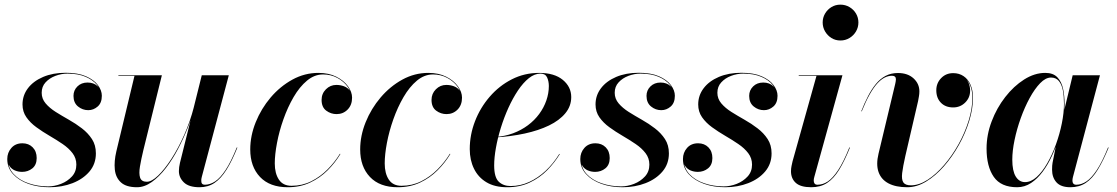

<svg xmlns="http://www.w3.org/2000/svg" viewBox="-20 -776 4688 806"><path d="M188 10Q139.5 10 99.2 -4.2Q59 -18.5 34.8 -45Q10.5 -71.5 10.5 -108.5Q10.5 -135.5 27.8 -155Q45 -174.5 74 -174.5Q100.5 -174.5 117.2 -157.5Q134 -140.5 134 -112.5Q134 -84 115.8 -69.2Q97.5 -54.5 73 -54.5Q56.5 -54.5 42.5 -60.5Q28.5 -66.5 20 -78.8Q11.5 -91 11.5 -108.5H13.5Q13.5 -71 37.5 -45.2Q61.5 -19.5 100.2 -6.5Q139 6.5 181.5 6.5Q209 6.5 236.2 -4.2Q263.5 -15 282 -35.2Q300.5 -55.5 300.5 -85Q300.5 -112 284.5 -133Q268.5 -154 242.8 -171.5Q217 -189 187.8 -206Q158.5 -223 132.8 -241.8Q107 -260.5 90.8 -283.8Q74.5 -307 74.5 -337.5Q74.5 -375.5 97.2 -405.5Q120 -435.5 161 -453Q202 -470.5 256 -470.5Q307.5 -470.5 341 -455.8Q374.5 -441 391 -418.8Q407.5 -396.5 407.5 -374Q407.5 -344 390 -328.8Q372.5 -313.5 350.5 -313.5Q326.5 -313.5 307.5 -329Q288.5 -344.5 288.5 -373.5Q288.5 -397 305 -413.2Q321.5 -429.5 347.5 -429.5Q373.5 -429.5 390 -414Q406.5 -398.5 406.5 -374H404.5Q404.5 -397.5 387.8 -418.8Q371 -440 339.5 -453.5Q308 -467 263.5 -467Q237.5 -467 212.5 -457.5Q187.5 -448 171.2 -430.2Q155 -412.5 155 -386.5Q155 -361.5 171.5 -342Q188 -322.5 213.8 -306.2Q239.5 -290 268.8 -273.5Q298 -257 323.8 -237.2Q349.5 -217.5 366 -192.2Q382.5 -167 382.5 -132Q382.5 -88 355.8 -56.2Q329 -24.5 284.8 -7.2Q240.5 10 188 10Z M555 10Q510 10 487.8 -10.2Q465.5 -30.5 462 -64.5Q458.5 -98.5 468.5 -141L544.5 -457.5H477V-460H659.5L582 -146.5Q572.5 -107 567.5 -77Q562.5 -47 568.2 -30Q574 -13 596.5 -13Q616.5 -13 643.8 -39Q671 -65 699.8 -109.5Q728.5 -154 753.5 -210.2Q778.5 -266.5 794 -327H796.5Q787 -287 769 -241.5Q751 -196 727.5 -151.2Q704 -106.5 676 -70.2Q648 -34 617.2 -12Q586.5 10 555 10ZM817.5 10Q773 10 752 -10.2Q731 -30.5 731 -58Q731 -65 732.2 -74.8Q733.5 -84.5 735.5 -92.5L827 -460H940.5L827 -33Q825.5 -28.5 825.2 -24.2Q825 -20 825 -16Q825 -0.5 840 -0.5Q861.5 -0.5 883 -14.5Q904.5 -28.5 927 -62.5Q949.5 -96.5 974 -157L976.5 -156.5Q954 -100.5 930.8 -63.5Q907.5 -26.5 880.5 -8.2Q853.5 10 817.5 10Z M1188 10Q1112.5 10 1071.5 -33.2Q1030.5 -76.5 1030.5 -148.5Q1030.5 -206 1053.5 -263Q1076.5 -320 1116.2 -366.8Q1156 -413.5 1207.5 -441.8Q1259 -470 1316.5 -470Q1360 -470 1391.8 -454Q1423.5 -438 1440.8 -414Q1458 -390 1458 -366Q1458 -335 1439.2 -316Q1420.5 -297 1393 -297Q1369 -297 1349.5 -311.5Q1330 -326 1330 -356.5Q1330 -383 1348.2 -401.2Q1366.5 -419.5 1392 -419.5Q1408.5 -419.5 1423.5 -414Q1438.5 -408.5 1447.8 -396.8Q1457 -385 1457 -366H1455.5Q1455.5 -389.5 1439.2 -412Q1423 -434.5 1396 -449Q1369 -463.5 1336 -463.5Q1300 -463.5 1268.8 -437.5Q1237.5 -411.5 1212.5 -368.5Q1187.5 -325.5 1169.8 -275.2Q1152 -225 1142.8 -176Q1133.5 -127 1133.5 -90Q1133.5 -48 1150.8 -22Q1168 4 1204 4Q1248.5 4 1286.5 -15Q1324.5 -34 1355 -64.8Q1385.5 -95.5 1407 -130.5L1409 -129.5Q1387.5 -93.5 1355.8 -61.5Q1324 -29.5 1282.2 -9.8Q1240.5 10 1188 10Z M1649.5 10Q1574 10 1533 -33.2Q1492 -76.5 1492 -148.5Q1492 -206 1515 -263Q1538 -320 1577.8 -366.8Q1617.5 -413.5 1669 -441.8Q1720.5 -470 1778 -470Q1821.5 -470 1853.2 -454Q1885 -438 1902.2 -414Q1919.5 -390 1919.5 -366Q1919.5 -335 1900.8 -316Q1882 -297 1854.5 -297Q1830.5 -297 1811 -311.5Q1791.5 -326 1791.5 -356.5Q1791.5 -383 1809.8 -401.2Q1828 -419.5 1853.5 -419.5Q1870 -419.5 1885 -414Q1900 -408.5 1909.2 -396.8Q1918.5 -385 1918.5 -366H1917Q1917 -389.5 1900.8 -412Q1884.5 -434.5 1857.5 -449Q1830.5 -463.5 1797.5 -463.5Q1761.5 -463.5 1730.2 -437.5Q1699 -411.5 1674 -368.5Q1649 -325.5 1631.2 -275.2Q1613.5 -225 1604.2 -176Q1595 -127 1595 -90Q1595 -48 1612.2 -22Q1629.5 4 1665.5 4Q1710 4 1748 -15Q1786 -34 1816.5 -64.8Q1847 -95.5 1868.5 -130.5L1870.5 -129.5Q1849 -93.5 1817.2 -61.5Q1785.5 -29.5 1743.8 -9.8Q1702 10 1649.5 10Z M2109 10Q2057 10 2022.2 -10.8Q1987.5 -31.5 1969.8 -67.8Q1952 -104 1952 -150Q1952 -210 1974 -267Q1996 -324 2035.8 -370Q2075.5 -416 2128.5 -443Q2181.5 -470 2243 -470Q2307 -470 2342.5 -440.8Q2378 -411.5 2378 -368.5Q2378 -330.5 2353.2 -300.5Q2328.5 -270.5 2284.5 -249.2Q2240.5 -228 2182.8 -215.5Q2125 -203 2059 -199V-201Q2099 -203.5 2133.8 -216.5Q2168.5 -229.5 2196.2 -250.2Q2224 -271 2243.5 -297.5Q2263 -324 2273.5 -354.2Q2284 -384.5 2284 -415Q2284 -434.5 2276.8 -450.8Q2269.5 -467 2249 -467Q2224 -467 2200 -447.8Q2176 -428.5 2154.2 -396Q2132.5 -363.5 2114.2 -323.2Q2096 -283 2082.5 -239.5Q2069 -196 2061.8 -155.2Q2054.5 -114.5 2054.5 -81.5Q2054.5 -31.5 2073.8 -13.2Q2093 5 2123.5 5Q2164 5 2201.2 -12Q2238.5 -29 2270.8 -59.2Q2303 -89.5 2328 -130L2330 -129Q2308 -93 2276.8 -61.2Q2245.5 -29.5 2203.8 -9.8Q2162 10 2109 10Z M2593.5 10Q2545 10 2504.8 -4.2Q2464.5 -18.5 2440.2 -45Q2416 -71.5 2416 -108.5Q2416 -135.5 2433.2 -155Q2450.5 -174.5 2479.5 -174.5Q2506 -174.5 2522.8 -157.5Q2539.5 -140.5 2539.5 -112.5Q2539.5 -84 2521.2 -69.2Q2503 -54.5 2478.5 -54.5Q2462 -54.5 2448 -60.5Q2434 -66.5 2425.5 -78.8Q2417 -91 2417 -108.5H2419Q2419 -71 2443 -45.2Q2467 -19.5 2505.8 -6.5Q2544.5 6.5 2587 6.5Q2614.5 6.5 2641.8 -4.2Q2669 -15 2687.5 -35.2Q2706 -55.5 2706 -85Q2706 -112 2690 -133Q2674 -154 2648.2 -171.5Q2622.5 -189 2593.2 -206Q2564 -223 2538.2 -241.8Q2512.5 -260.5 2496.2 -283.8Q2480 -307 2480 -337.5Q2480 -375.5 2502.8 -405.5Q2525.5 -435.5 2566.5 -453Q2607.5 -470.5 2661.5 -470.5Q2713 -470.5 2746.5 -455.8Q2780 -441 2796.5 -418.8Q2813 -396.5 2813 -374Q2813 -344 2795.5 -328.8Q2778 -313.5 2756 -313.5Q2732 -313.5 2713 -329Q2694 -344.5 2694 -373.5Q2694 -397 2710.5 -413.2Q2727 -429.5 2753 -429.5Q2779 -429.5 2795.5 -414Q2812 -398.5 2812 -374H2810Q2810 -397.5 2793.2 -418.8Q2776.5 -440 2745 -453.5Q2713.5 -467 2669 -467Q2643 -467 2618 -457.5Q2593 -448 2576.8 -430.2Q2560.5 -412.5 2560.5 -386.5Q2560.5 -361.5 2577 -342Q2593.5 -322.5 2619.2 -306.2Q2645 -290 2674.2 -273.5Q2703.5 -257 2729.2 -237.2Q2755 -217.5 2771.5 -192.2Q2788 -167 2788 -132Q2788 -88 2761.2 -56.2Q2734.5 -24.5 2690.2 -7.2Q2646 10 2593.5 10Z M3024.5 10Q2976 10 2935.8 -4.2Q2895.5 -18.5 2871.2 -45Q2847 -71.5 2847 -108.5Q2847 -135.5 2864.2 -155Q2881.5 -174.5 2910.5 -174.5Q2937 -174.5 2953.8 -157.5Q2970.5 -140.5 2970.5 -112.5Q2970.5 -84 2952.2 -69.2Q2934 -54.5 2909.5 -54.5Q2893 -54.5 2879 -60.5Q2865 -66.5 2856.5 -78.8Q2848 -91 2848 -108.5H2850Q2850 -71 2874 -45.2Q2898 -19.5 2936.8 -6.5Q2975.5 6.5 3018 6.5Q3045.5 6.5 3072.8 -4.2Q3100 -15 3118.5 -35.2Q3137 -55.5 3137 -85Q3137 -112 3121 -133Q3105 -154 3079.2 -171.5Q3053.5 -189 3024.2 -206Q2995 -223 2969.2 -241.8Q2943.5 -260.5 2927.2 -283.8Q2911 -307 2911 -337.5Q2911 -375.5 2933.8 -405.5Q2956.5 -435.5 2997.5 -453Q3038.5 -470.5 3092.5 -470.5Q3144 -470.5 3177.5 -455.8Q3211 -441 3227.5 -418.8Q3244 -396.5 3244 -374Q3244 -344 3226.5 -328.8Q3209 -313.5 3187 -313.5Q3163 -313.5 3144 -329Q3125 -344.5 3125 -373.5Q3125 -397 3141.5 -413.2Q3158 -429.5 3184 -429.5Q3210 -429.5 3226.5 -414Q3243 -398.5 3243 -374H3241Q3241 -397.5 3224.2 -418.8Q3207.5 -440 3176 -453.5Q3144.5 -467 3100 -467Q3074 -467 3049 -457.5Q3024 -448 3007.8 -430.2Q2991.5 -412.5 2991.5 -386.5Q2991.5 -361.5 3008 -342Q3024.5 -322.5 3050.2 -306.2Q3076 -290 3105.2 -273.5Q3134.5 -257 3160.2 -237.2Q3186 -217.5 3202.5 -192.2Q3219 -167 3219 -132Q3219 -88 3192.2 -56.2Q3165.5 -24.5 3121.2 -7.2Q3077 10 3024.5 10Z M3385.5 10Q3341 10 3320.8 -8.2Q3300.5 -26.5 3300.5 -57Q3300.5 -68 3302.8 -79.2Q3305 -90.5 3307 -98.5L3407.5 -457.5H3333V-460H3516.5L3398.5 -33.5Q3397 -29 3396.5 -25Q3396 -21 3396 -17.5Q3396 -10.5 3399.5 -5.5Q3403 -0.5 3412 -0.5Q3434 -0.5 3455 -14.2Q3476 -28 3498.5 -62Q3521 -96 3545.5 -157L3548 -156.5Q3525.5 -100.5 3502.8 -63.5Q3480 -26.5 3452.2 -8.2Q3424.5 10 3385.5 10ZM3508 -606Q3487 -606 3470.2 -616.5Q3453.5 -627 3443.5 -644.2Q3433.5 -661.5 3433.5 -681.5Q3433.5 -702 3443.5 -719Q3453.5 -736 3470.2 -746.2Q3487 -756.5 3508 -756.5Q3529 -756.5 3546.2 -746.2Q3563.5 -736 3573.5 -719Q3583.5 -702 3583.5 -681.5Q3583.5 -661.5 3573.5 -644.2Q3563.5 -627 3546.2 -616.5Q3529 -606 3508 -606Z M3788.5 10Q3740.5 10 3709.8 -6.2Q3679 -22.5 3668 -54Q3657 -85.5 3668 -131L3738 -423.5Q3739 -428 3740 -433.8Q3741 -439.5 3741 -443Q3741 -450.5 3736.8 -454.2Q3732.5 -458 3724.5 -458Q3708.5 -458 3693 -450Q3677.5 -442 3662 -424.8Q3646.5 -407.5 3630.5 -379Q3614.5 -350.5 3597.5 -308.5L3595.5 -309Q3609 -343.5 3624 -372.5Q3639 -401.5 3657 -423.5Q3675 -445.5 3697.8 -457.5Q3720.5 -469.5 3749.5 -469.5Q3790.5 -469.5 3815 -447Q3839.5 -424.5 3839.5 -392.5Q3839.5 -381.5 3837.5 -370.8Q3835.5 -360 3834 -351.5L3780.5 -121Q3770.5 -76.5 3767.2 -49.5Q3764 -22.5 3772.2 -10.2Q3780.5 2 3804 2Q3838 2 3874 -21.2Q3910 -44.5 3943.5 -83.5Q3977 -122.5 4003.8 -170.5Q4030.5 -218.5 4046.2 -269.2Q4062 -320 4062 -365.5Q4062 -396 4052.2 -418.8Q4042.5 -441.5 4024.2 -454Q4006 -466.5 3981.5 -466.5V-468Q4002 -468 4018.2 -458.8Q4034.5 -449.5 4043.5 -433Q4052.5 -416.5 4052.5 -395.5Q4052.5 -366 4031.8 -345.5Q4011 -325 3981.5 -325Q3949 -325 3929.8 -344.8Q3910.5 -364.5 3910.5 -397Q3910.5 -427 3930.8 -448Q3951 -469 3981.5 -469Q4006.5 -469 4025.2 -456.2Q4044 -443.5 4054.2 -420.2Q4064.5 -397 4064.5 -365.5Q4064.5 -320 4048.8 -268.5Q4033 -217 4005.5 -167.8Q3978 -118.5 3942.8 -78.2Q3907.5 -38 3868 -14Q3828.5 10 3788.5 10Z M4250 10Q4182 10 4151.8 -33.5Q4121.5 -77 4121.5 -152.5Q4121.5 -210 4142.8 -266.2Q4164 -322.5 4199.8 -368.5Q4235.5 -414.5 4279.2 -442.2Q4323 -470 4368 -470Q4401.5 -470 4419 -451.2Q4436.5 -432.5 4442.8 -402.8Q4449 -373 4449 -339.5Q4449 -311.5 4443 -275Q4437 -238.5 4425.2 -199.2Q4413.5 -160 4396.5 -122.8Q4379.5 -85.5 4357.2 -55.5Q4335 -25.5 4308.2 -7.8Q4281.5 10 4250 10ZM4283 -11.5Q4308 -11.5 4331.8 -33Q4355.5 -54.5 4376.2 -90.5Q4397 -126.5 4412.8 -170Q4428.5 -213.5 4437.5 -258Q4446.5 -302.5 4446.5 -340.5Q4446.5 -372 4441.8 -396.8Q4437 -421.5 4425 -436Q4413 -450.5 4392 -450.5Q4369.5 -450.5 4346.5 -426.8Q4323.5 -403 4302.5 -364.5Q4281.5 -326 4265 -280Q4248.5 -234 4239 -188.2Q4229.5 -142.5 4229.5 -106Q4229.5 -58.5 4244 -35Q4258.5 -11.5 4283 -11.5ZM4473.5 10Q4433.5 10 4415 -10.5Q4396.5 -31 4396.5 -63.5Q4396.5 -73 4397 -80.2Q4397.5 -87.5 4398.5 -92.5L4412 -160.5L4434.5 -237L4447 -311L4483 -460H4597.5L4484 -32.5Q4482 -25 4482 -17Q4482 -10 4485.8 -5.2Q4489.5 -0.5 4498.5 -0.5Q4519.5 -0.5 4540.8 -14.5Q4562 -28.5 4584.5 -62.5Q4607 -96.5 4631.5 -157L4634 -156.5Q4611 -100.5 4588.2 -63.5Q4565.5 -26.5 4538 -8.2Q4510.5 10 4473.5 10Z"/></svg>

Font: Bodoni Moda 72pt SemiBold
Style: Italic
Weight: 600
Italic angle: -13°
Designer: Owen Earl
Foundry: indestructible type
Version: Version 2.004